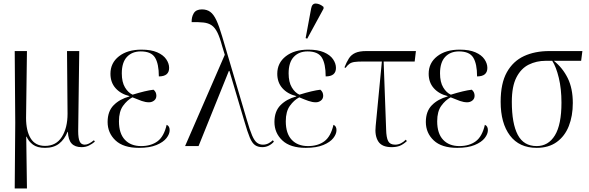

<svg xmlns="http://www.w3.org/2000/svg" viewBox="-20 -824 3323 1083"><path d="M63 239 66 -131 63 -536H132L127 -159Q127 -86 153 -43.5Q179 -1 234 -1Q297 -1 329 -52Q361 -103 361 -182L358 -536H427L421 -85Q421 -44 429.5 -26Q438 -8 458 -8Q470 -8 482.5 -14.5Q495 -21 510 -33L515 -25Q500 -12 481.5 -3Q463 6 440 6Q403 6 384 -14.5Q365 -35 363 -80H361Q344 -38 313.5 -14Q283 10 234 10Q190 10 165.5 -8.5Q141 -27 130 -53H128L132 239Z M764 10Q676 10 631.5 -32Q587 -74 587 -136Q587 -196 621 -230.5Q655 -265 710 -280V-282Q661 -294 632 -326.5Q603 -359 603 -408Q603 -469 651 -506.5Q699 -544 778 -544Q832 -544 866.5 -529Q901 -514 917.5 -490Q934 -466 934 -441Q934 -393 876 -393Q876 -464 854.5 -499Q833 -534 774 -534Q725 -534 696 -503Q667 -472 667 -410Q667 -361 685 -331Q703 -301 728 -290Q802 -313 846 -318Q862 -305 862 -284Q862 -267 849.5 -257Q837 -247 820 -247Q801 -247 779.5 -254.5Q758 -262 727 -275Q697 -259 674 -227Q651 -195 651 -140Q651 -71 684.5 -35.5Q718 0 776 0Q832 0 868.5 -27Q905 -54 920 -120Q937 -113 937 -90Q937 -68 919 -45Q901 -22 862.5 -6Q824 10 764 10Z M1024 0 1248 -515 1233 -564Q1220 -613 1206 -641Q1192 -669 1173.5 -681.5Q1155 -694 1128 -697Q1101 -700 1061 -699Q1060 -728 1073 -749.5Q1086 -771 1119 -771Q1147 -771 1166 -757Q1185 -743 1200.5 -710Q1216 -677 1233 -619L1372 -149Q1389 -90 1402 -60Q1415 -30 1429.5 -19Q1444 -8 1463 -8Q1481 -8 1495.5 -16Q1510 -24 1519 -33L1525 -25Q1513 -11 1496 -2.5Q1479 6 1460 6Q1435 6 1418.5 -5.5Q1402 -17 1389 -48Q1376 -79 1359 -138L1274 -424H1271L1100 0Z M1705 10Q1617 10 1572.5 -32Q1528 -74 1528 -136Q1528 -196 1562 -230.5Q1596 -265 1651 -280V-282Q1602 -294 1573 -326.5Q1544 -359 1544 -408Q1544 -469 1592 -506.5Q1640 -544 1719 -544Q1773 -544 1807.5 -529Q1842 -514 1858.5 -490Q1875 -466 1875 -441Q1875 -393 1817 -393Q1817 -464 1795.5 -499Q1774 -534 1715 -534Q1666 -534 1637 -503Q1608 -472 1608 -410Q1608 -361 1626 -331Q1644 -301 1669 -290Q1743 -313 1787 -318Q1803 -305 1803 -284Q1803 -267 1790.5 -257Q1778 -247 1761 -247Q1742 -247 1720.5 -254.5Q1699 -262 1668 -275Q1638 -259 1615 -227Q1592 -195 1592 -140Q1592 -71 1625.5 -35.5Q1659 0 1717 0Q1773 0 1809.5 -27Q1846 -54 1861 -120Q1878 -113 1878 -90Q1878 -68 1860 -45Q1842 -22 1803.5 -6Q1765 10 1705 10ZM1713 -606 1704 -609 1735 -776Q1740 -805 1762 -804Q1784 -803 1805 -785V-775Z M2189 6Q2134 6 2113.5 -26.5Q2093 -59 2099 -113L2134 -477H2028Q1997 -477 1979.5 -474.5Q1962 -472 1951 -464Q1940 -456 1929 -441L1923 -444Q1935 -474 1948 -494.5Q1961 -515 1984 -525.5Q2007 -536 2047 -536H2326L2319 -477H2144L2158 -94Q2159 -48 2169.5 -28Q2180 -8 2209 -8Q2226 -8 2241 -15.5Q2256 -23 2269 -36L2275 -28Q2254 -9 2235 -1.5Q2216 6 2189 6Z M2559 10Q2471 10 2426.5 -32Q2382 -74 2382 -136Q2382 -196 2416 -230.5Q2450 -265 2505 -280V-282Q2456 -294 2427 -326.5Q2398 -359 2398 -408Q2398 -469 2446 -506.5Q2494 -544 2573 -544Q2627 -544 2661.5 -529Q2696 -514 2712.5 -490Q2729 -466 2729 -441Q2729 -393 2671 -393Q2671 -464 2649.5 -499Q2628 -534 2569 -534Q2520 -534 2491 -503Q2462 -472 2462 -410Q2462 -361 2480 -331Q2498 -301 2523 -290Q2597 -313 2641 -318Q2657 -305 2657 -284Q2657 -267 2644.5 -257Q2632 -247 2615 -247Q2596 -247 2574.5 -254.5Q2553 -262 2522 -275Q2492 -259 2469 -227Q2446 -195 2446 -140Q2446 -71 2479.5 -35.5Q2513 0 2571 0Q2627 0 2663.5 -27Q2700 -54 2715 -120Q2732 -113 2732 -90Q2732 -68 2714 -45Q2696 -22 2657.5 -6Q2619 10 2559 10Z M3007 10Q2909 10 2856.5 -59.5Q2804 -129 2804 -250Q2804 -354 2839 -416.5Q2874 -479 2935.5 -507.5Q2997 -536 3079 -536H3265L3258 -481H3104Q3154 -441 3182.5 -383Q3211 -325 3211 -243Q3211 -170 3188.5 -113Q3166 -56 3120.5 -23Q3075 10 3007 10ZM3007 0Q3073 0 3110 -60.5Q3147 -121 3147 -245Q3147 -323 3132 -385Q3117 -447 3095 -481H3058Q3006 -481 2962.5 -459.5Q2919 -438 2893 -387.5Q2867 -337 2867 -250Q2867 -127 2900.5 -63.5Q2934 0 3007 0Z"/></svg>

Font: Noto Serif Display SemiCondensed Light
Style: Regular
Weight: 300
Width: 4
Designer: Monotype Design Team
Foundry: Monotype Imaging Inc.
Version: Version 2.009